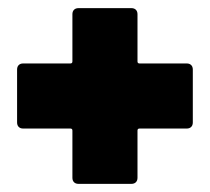

<svg xmlns="http://www.w3.org/2000/svg" viewBox="-20 -528 516 472"><path d="M454 -357V-227Q454 -220 450 -216Q446 -212 439 -212H323Q318 -212 318 -207V-91Q318 -84 314 -80Q310 -76 303 -76H173Q166 -76 162 -80Q158 -84 158 -91V-207Q158 -212 153 -212H37Q30 -212 26 -216Q22 -220 22 -227V-357Q22 -364 26 -368Q30 -372 37 -372H153Q158 -372 158 -377V-493Q158 -500 162 -504Q166 -508 173 -508H303Q310 -508 314 -504Q318 -500 318 -493V-377Q318 -372 323 -372H439Q446 -372 450 -368Q454 -364 454 -357Z"/></svg>

Font: Barlow Black
Style: Regular
Weight: 900
Designer: Jeremy Tribby
Foundry: Tribby Type
Version: Version 1.422